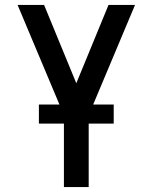

<svg xmlns="http://www.w3.org/2000/svg" viewBox="-20 -755 616 775"><path d="M238 0H338V-290L525 -735H418L288 -419L158 -735H51L238 -290ZM137 -256H439V-333H137Z"/></svg>

Font: Iosevka Sparkle Medium
Style: Regular
Weight: 500
Designer: Belleve Invis
Foundry: Belleve Invis
Version: Version 4.5.0; ttfautohint (v1.8.3)